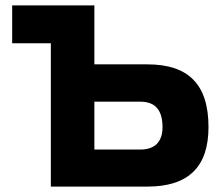

<svg xmlns="http://www.w3.org/2000/svg" viewBox="-20 -690 826 710"><path d="M168 0H525C677 0 751 -73 751 -220C751 -378 677 -452 525 -452H329V-670H25V-530H168ZM329 -137V-314H499C552 -314 581 -285 581 -220C581 -165 552 -137 499 -137Z"/></svg>

Font: LT Wave Text Black
Style: Regular
Weight: 900
Designer: Daniel Lyons
Version: Version 2.5 (Glyphs App)